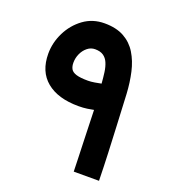

<svg xmlns="http://www.w3.org/2000/svg" viewBox="-122 -745 745 836"><g transform="rotate(20 250.5 -326.5)"><path d="M34.7 -445.3Q34.7 -362.4 87.7 -318.7Q140.7 -274.9 235.8 -274.9Q258.2 -274.9 275.9 -277.5Q293.6 -280.2 305.8 -282.7Q306.7 -250.8 307.9 -212.9Q309 -175 310.3 -136.2Q311.6 -97.4 312.8 -62Q314.1 -26.7 314.6 0H431.7Q430.3 -67.2 427.7 -128.1Q425.1 -189 422 -253.8Q418.9 -318.7 415 -397.4Q412.1 -449.1 401.6 -495.3Q391.1 -541.4 369.4 -576.9Q347.8 -612.4 311.4 -632.6Q275.1 -652.8 220.7 -652.8Q165.7 -652.8 123.8 -622.2Q81.9 -591.5 58.3 -543.9Q34.7 -496.3 34.7 -445.3ZM220.2 -532.7Q244.5 -532.7 259.1 -522.7Q273.6 -512.7 281.2 -494.8Q288.9 -477 292.2 -453.1Q295.5 -429.2 297.5 -401.5Q285.8 -398.9 268.1 -396Q250.3 -393.1 237.3 -393.1Q201.2 -393.1 182.5 -399Q163.8 -404.9 157.3 -416.7Q150.9 -428.5 150.9 -445.3Q150.9 -467.7 160.1 -487.6Q169.3 -507.5 185.1 -520.1Q200.8 -532.7 220.2 -532.7Z"/></g></svg>

Font: Vazir Variable Regular
Style: Regular
Weight: 400
Designer: Saber Rastikerdar
Foundry: Saber Rastikerdar
Version: Version 30.1.0